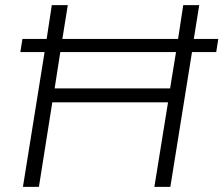

<svg xmlns="http://www.w3.org/2000/svg" viewBox="-20 -725 867 745"><path d="M69 0 153 -523H59L67 -574H161L181 -705H243L222 -574H671L691 -705H753L732 -574H827L819 -523H725L641 0H579L632 -328H183L131 0ZM192 -382H640L663 -523H214Z"/></svg>

Font: Nunito Sans 12pt Light
Style: Italic
Weight: 300
Italic angle: -9°
Designer: Vernon Adams
Foundry: Vernon Adams
Version: Version 3.101;gftools[0.9.27]